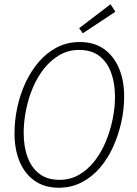

<svg xmlns="http://www.w3.org/2000/svg" viewBox="-20 -868 640 900"><path d="M255 12Q189 12 142.5 -20.5Q96 -53 72 -110.5Q48 -168 48 -243Q48 -303 61 -364Q74 -425 99.5 -480Q125 -535 162 -578Q199 -621 247 -646Q295 -671 354 -671Q421 -671 467 -638.5Q513 -606 537.5 -548.5Q562 -491 562 -416Q562 -356 548.5 -295Q535 -234 510 -179Q485 -124 448 -81Q411 -38 362.5 -13Q314 12 255 12ZM259 -25Q309 -25 350 -48.5Q391 -72 422.5 -112Q454 -152 475 -202Q496 -252 507.5 -307Q519 -362 519 -414Q519 -479 500.5 -528.5Q482 -578 445 -606Q408 -634 351 -634Q301 -634 260 -610.5Q219 -587 187 -547Q155 -507 134 -457Q113 -407 102 -352Q91 -297 91 -245Q91 -180 109.5 -130.5Q128 -81 165 -53Q202 -25 259 -25ZM368 -712 351 -736 498 -848 521 -813Z"/></svg>

Font: Source Code Pro ExtraLight Light
Style: Italic
Weight: 300
Italic angle: -11°
Monospace: yes
Version: Version 1.016;hotconv 1.0.116;makeotfexe 2.5.65601